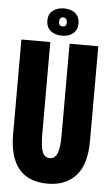

<svg xmlns="http://www.w3.org/2000/svg" viewBox="-57 -863 527 913"><g transform="rotate(5 206.0 -406.5)"><path d="M206 12Q22 12 22 -209V-660H160V-222Q160 -162 170 -136Q180 -110 206 -110Q230 -110 241 -136Q252 -162 252 -222V-660H389V-209Q389 -95 340 -41.5Q291 12 206 12ZM213 -695Q178 -695 157.5 -712.5Q137 -730 137 -761Q137 -791 157.5 -808Q178 -825 212 -825Q246 -825 266 -807.5Q286 -790 286 -761Q286 -730 266 -712.5Q246 -695 213 -695ZM213 -739Q230 -739 230 -759Q230 -782 211 -782Q193 -782 193 -760Q193 -739 213 -739Z"/></g></svg>

Font: Bricolage Grotesque 96pt Condensed Bricolage Grotesque 48pt Condensed Regular
Style: Bold
Weight: 700
Width: 3
Designer: Mathieu Triay
Foundry: Atelier Triay
Version: Version 1.001; ttfautohint (v1.8.4.7-5d5b);gftools[0.9.33.de